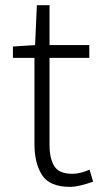

<svg xmlns="http://www.w3.org/2000/svg" viewBox="-20 -707 392 740"><path d="M250 13.2Q171.4 13.2 142.1 -32.2Q112.8 -77.6 112.8 -151.9V-483.9H29.8V-527.8L115.2 -533.2L122.1 -687H170.9V-533.2H324.2V-483.9H170.9V-147.9Q170.9 -97.7 188.7 -67.4Q206.5 -37.1 259.8 -37.1Q274.9 -37.1 292.7 -41.7Q310.5 -46.4 325.2 -53.2L338.9 -6.8Q315.9 1.5 292 7.3Q268.1 13.2 250 13.2Z"/></svg>

Font: Source Han Sans CN Light
Style: Regular
Weight: 300
Designer: Ryoko NISHIZUKA  (kana, bopomofo & ideographs); Paul D. Hunt (Latin, Greek & Cyrillic); Sandoll Communications , Soo-you
Foundry: Adobe
Version: Version 2.000;hotconv 1.0.107;makeotfexe 2.5.65593